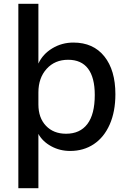

<svg xmlns="http://www.w3.org/2000/svg" viewBox="-20 -785 667 1015"><path d="M77 -765H183V-449Q206 -499 256.5 -529.5Q307 -560 368 -560Q473 -560 531.5 -487Q590 -414 590 -287Q590 -195 560 -127Q530 -59 476 -23Q422 13 351 13Q296 13 250.5 -12Q205 -37 183 -77V210H77ZM329 -78Q403 -78 442 -129.5Q481 -181 481 -283Q481 -375 445.5 -422Q410 -469 340 -469Q270 -469 226.5 -421Q183 -373 183 -296V-233Q183 -162 223 -120Q263 -78 329 -78Z"/></svg>

Font: Application Medium
Style: Regular
Weight: 500
Designer: Wei Huang
Foundry: Wei Huang
Version: Version 0.012